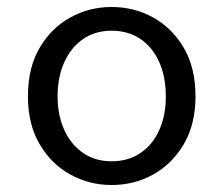

<svg xmlns="http://www.w3.org/2000/svg" viewBox="-20 -518 640 550"><path d="M300 12Q236 12 181.5 -18Q127 -48 93.5 -105Q60 -162 60 -242Q60 -324 93.5 -381Q127 -438 181.5 -468Q236 -498 300 -498Q364 -498 418.5 -468Q473 -438 506.5 -381Q540 -324 540 -242Q540 -162 506.5 -105Q473 -48 418.5 -18Q364 12 300 12ZM300 -56Q347 -56 382 -79.5Q417 -103 436 -145Q455 -187 455 -242Q455 -298 436 -340.5Q417 -383 382 -406.5Q347 -430 300 -430Q253 -430 218.5 -406.5Q184 -383 164.5 -340.5Q145 -298 145 -242Q145 -187 164.5 -145Q184 -103 218.5 -79.5Q253 -56 300 -56Z"/></svg>

Font: Source Code Pro
Style: Regular
Weight: 400
Monospace: yes
Designer: Paul D. Hunt, Teo Tuominen
Foundry: Adobe Systems Incorporated
Version: Version 1.018;hotconv 1.0.116;makeotfexe 2.5.65601